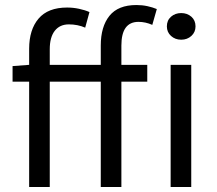

<svg xmlns="http://www.w3.org/2000/svg" viewBox="-20 -744 863 764"><path d="M381 0V-419H178V0H96V-419H30V-481L96 -486V-550Q96 -626 133.5 -670Q171 -714 247 -714Q271 -714 294.5 -709Q318 -704 336 -696L319 -634Q289 -647 254 -647Q218 -647 198 -621.5Q178 -596 178 -548V-486H381V-563Q381 -638 415.5 -681Q450 -724 523 -724Q546 -724 566.5 -719.5Q587 -715 604 -708L586 -645Q559 -657 531 -657Q463 -657 463 -563V-486H566V-419H463V0ZM659 0V-486H741V0ZM701 -586Q677 -586 660.5 -601Q644 -616 644 -639Q644 -663 660.5 -677.5Q677 -692 701 -692Q725 -692 741.5 -677.5Q758 -663 758 -639Q758 -616 741.5 -601Q725 -586 701 -586Z"/></svg>

Font: Processing Sans Pro
Style: Regular
Weight: 400
Designer: Paul D. Hunt
Foundry: Adobe Systems Incorporated
Version: Version 2.020;PS 2.000;hotconv 1.0.86;makeotf.lib2.5.63406